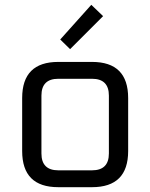

<svg xmlns="http://www.w3.org/2000/svg" viewBox="-20 -777 624 797"><path d="M72 -150V-370Q72 -520 222 -520H362Q512 -520 512 -370V-150Q512 0 362 0H222Q72 0 72 -150ZM152 -140Q152 -70 222 -70H362Q432 -70 432 -140V-380Q432 -450 362 -450H222Q152 -450 152 -380ZM230 -613 359 -757 408 -710 271 -573Z"/></svg>

Font: Oxanium ExtraLight
Style: Regular
Weight: 400
Version: Version 2.000